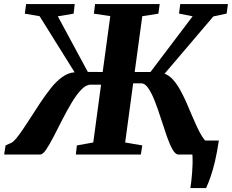

<svg xmlns="http://www.w3.org/2000/svg" viewBox="-46 -763 1145 948"><path d="M894 165.5Q896.5 149 898.8 130.2Q901 111.5 902.5 90.8Q904 70 904.8 47.2Q905.5 24.5 904 0L868 -69H1034.5Q1026 -11.5 1015.8 32.2Q1005.5 76 994.2 108.5Q983 141 971.5 165.5ZM-25.5 0 -18.5 -45 10.5 -58Q22 -64.5 36 -81.8Q50 -99 66.8 -123.8Q83.5 -148.5 101.5 -176.5Q126 -215 152 -254.2Q178 -293.5 205 -327.5Q232 -361.5 261.5 -382.8Q291 -404 322.5 -406L149.5 -683L76.5 -695.5L83 -743H323L317.5 -695.5L239.5 -682.5L387.5 -408L461 -407.5L498.5 -683.5L417.5 -695.5L423.5 -743H742.5L736 -695.5L656.5 -683L619 -407.5H697L905 -682.5L838 -696L844 -743H1079.5L1073 -696L1007.5 -682L766.5 -399Q788 -391.5 806.8 -371.2Q825.5 -351 841.8 -322.2Q858 -293.5 872.8 -260.5Q887.5 -227.5 900.5 -195.5Q911.5 -170 921.8 -147.2Q932 -124.5 942 -106.2Q952 -88 961.5 -75.5Q971 -63 979.5 -58.5L1024.5 -46L1019.5 0H835Q820 0 805.8 -25.2Q791.5 -50.5 777.5 -90.8Q763.5 -131 749.2 -175.8Q735 -220.5 719.5 -260.8Q704 -301 687.2 -326.2Q670.5 -351.5 651 -351.5H611.5L572 -59.5L656.5 -45L649.5 0H328.5L333.5 -45L414.5 -59.5L453 -345H401.5Q379 -345 355.2 -320.2Q331.5 -295.5 308 -256.2Q284.5 -217 262 -172.8Q239.5 -128.5 219.2 -89.2Q199 -50 182.2 -25Q165.5 0 152.5 0Z"/></svg>

Font: Merriweather 36pt ExtraBold
Style: Italic
Weight: 800
Italic angle: -7.8°
Version: Version 2.101